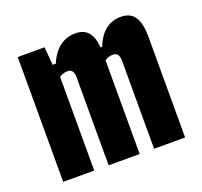

<svg xmlns="http://www.w3.org/2000/svg" viewBox="-101 -667 823 782"><g transform="rotate(-20 310.0 -276.0)"><path d="M377.5 0V-406.5C388.5 -413 399.5 -417.5 412 -417.5C429.5 -417.5 440 -408.5 440 -380.5V0H574.5V-434.5C574.5 -517.5 549 -551.5 495 -551.5C430.5 -551.5 398.5 -502.5 383.5 -462.5H376.5C371 -525 346 -551.5 298 -551.5C233.5 -551.5 198 -502.5 182.5 -462.5H169L162 -541H46V0H180.5V-406.5C191.5 -413 203.5 -417.5 215.5 -417.5C232.5 -417.5 243 -408.5 243 -380.5V0Z"/></g></svg>

Font: Monaspace Neon ExtraBold
Style: Regular
Weight: 800
Designer: Riley Cran & the Lettermatic Team
Foundry: Lettermatic
Version: Version 1.200 (Monaspace Neon)